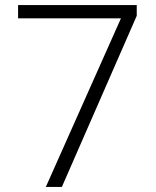

<svg xmlns="http://www.w3.org/2000/svg" viewBox="-20 -734 611 754"><path d="M160 0 455 -662H51V-714H517V-672L223 0Z"/></svg>

Font: Noto Traditional Nushu Light
Style: Regular
Weight: 300
Designer: LIU Zhao
Foundry: LiuZhao Studio
Version: Version 2.003; ttfautohint (v1.8.4.7-5d5b)